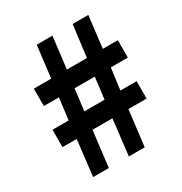

<svg xmlns="http://www.w3.org/2000/svg" viewBox="-172 -868 944 996"><g transform="rotate(-30 299.5 -370.5)"><path d="M99 0 124 -214H39V-318H136L152 -447H62V-551H166L189 -741H283L260 -551H380L404 -741H498L475 -551H565V-447H463L446 -318H543V-214H434L408 0H313L338 -214H219L193 0ZM230 -318H351L367 -447H246Z"/></g></svg>

Font: Noto Sans HK Thin ExtraBold
Style: Regular
Weight: 800
Version: Version 2.004-H2;hotconv 1.0.118;makeotfexe 2.5.65603